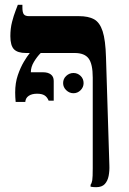

<svg xmlns="http://www.w3.org/2000/svg" viewBox="-20 -617 537 797"><path d="M379 160Q373 160 367 159.5Q361 159 356 158V150Q361 143 363 131Q365 119 365 81V-295Q365 -351 348 -374Q331 -397 290 -397H88Q53 -397 38 -412.5Q23 -428 23 -467Q23 -499 30 -526Q37 -553 44.5 -572Q52 -591 54 -597H73V-586Q73 -565 79 -557.5Q85 -550 100 -550H307Q347 -550 370.5 -537Q394 -524 406 -487.5Q418 -451 420 -379L434 69Q435 92 431 113Q427 134 415 147Q403 160 379 160ZM45 -194Q44 -205 43.5 -214Q43 -223 43 -233Q43 -273 54 -305Q65 -337 79 -360.5Q93 -384 103 -396V-414H149V-397Q134 -382 121 -360.5Q108 -339 108 -317H159Q179 -317 191 -308Q203 -299 203 -281V-199H182Q176 -214 165 -221Q154 -228 134 -228Q112 -228 99 -219Q86 -210 85 -194ZM285 -230Q268 -230 255 -242.5Q242 -255 242 -272Q242 -290 255 -302Q268 -314 285 -314Q302 -314 314.5 -302Q327 -290 327 -272Q327 -255 314.5 -242.5Q302 -230 285 -230Z"/></svg>

Font: Frank Ruhl Libre SemiBold
Style: Regular
Weight: 600
Designer: Yanek Iontef
Foundry: Fontef
Version: Version 6.003;gftools[0.9.30]